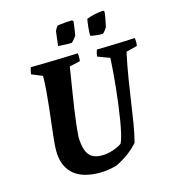

<svg xmlns="http://www.w3.org/2000/svg" viewBox="-124 -948 943 1060"><g transform="rotate(-15 347.5 -418.0)"><path d="M315 12Q271.5 12 234.8 2.3Q198 -7.4 171.1 -28.6Q144.2 -49.9 128.7 -84.5Q113.2 -119.2 113.2 -168.6Q113.2 -189 116.7 -225.8Q120.2 -262.5 125.9 -309Q131.7 -355.4 137.2 -405.3Q142.7 -455.2 146.5 -501.9Q150.3 -548.7 150.4 -585.7L88.2 -611.5Q90.2 -621.5 92 -630.5Q93.7 -639.5 97.7 -649.5Q143.4 -650 187.9 -651Q232.4 -652 277.3 -653.3Q322.3 -654.6 367.5 -656.6Q369.5 -645.6 369.5 -634.3Q369.5 -623 367.5 -611.5L306.5 -597.8Q302.1 -568.9 295.9 -530.9Q289.7 -493 283 -450.6Q276.3 -408.3 269.8 -364.8Q263.3 -321.3 258.7 -280.4Q254.2 -239.6 252.1 -206Q253.7 -162 263.6 -133.4Q273.6 -104.8 295 -91.1Q316.3 -77.4 350.9 -77.4Q383.5 -77.4 415.6 -88.3Q447.7 -99.2 466.6 -113Q475.7 -131.2 483.6 -164.1Q491.4 -197 498.4 -239.5Q505.4 -282.1 511.6 -329.6Q517.8 -377.1 522.5 -424Q527.2 -470.8 530.5 -512.7Q533.7 -554.6 535.2 -585.6L466.2 -611.5Q467.2 -621.5 469.2 -630.5Q471.2 -639.5 475.2 -649.5Q511.9 -650 548.2 -651Q584.6 -652 621.2 -653.3Q657.9 -654.6 694 -656.6Q695.5 -645.6 695.5 -634.3Q695.5 -623 693.5 -611.5L630 -595.3Q613.4 -517.9 602.2 -448.2Q591 -378.6 582.1 -316.4Q573.2 -254.2 564.2 -200Q555.2 -145.9 542.9 -98.3Q519.3 -70.6 485.2 -45.5Q451 -20.5 411.5 -1.5Q387.9 4.5 362.5 8.3Q337.1 12 315 12ZM273.1 -723.3 283.4 -806.2Q286.3 -812.6 290.6 -820Q294.8 -827.5 299.2 -832.8Q306.1 -834.8 320.9 -836.3Q335.7 -837.8 353.1 -839.2Q370.6 -840.7 384 -840.7L391 -833.7Q390 -824.2 387.5 -806.8Q385.1 -789.3 382.8 -773.6Q380.6 -757.9 379.2 -753.5Q375.7 -747.6 366.5 -736.9Q357.4 -726.3 352 -721.4Q338.7 -719.5 315.8 -720.9Q292.9 -722.2 273.1 -723.3ZM458.9 -732.8Q458.9 -755.4 461.6 -782Q464.3 -808.6 467.8 -826.6Q489.3 -835.4 514.2 -840.8Q539.1 -846.1 564.4 -847.6L570 -841Q568.9 -823.8 565.2 -805.1Q561.5 -786.4 558.5 -772.4Q555.6 -758.4 554.1 -754Q552.6 -751 547.7 -744.3Q542.8 -737.7 537.4 -731.8Q532 -726 529.4 -724.4Q522.5 -724.4 509 -725.1Q495.4 -725.9 481.6 -727.8Q467.8 -729.8 458.9 -732.8Z"/></g></svg>

Font: Labrada
Style: Italic
Weight: 400
Italic angle: -7°
Designer: Mercedes Jáuregui
Foundry: Omnibus-Type Team
Version: Version 1.000